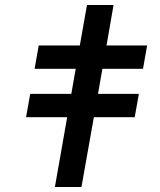

<svg xmlns="http://www.w3.org/2000/svg" viewBox="-20 -746 640 766"><path d="M248 -278.5H84L100.5 -371.5H264.5L282 -471.5H118L134.5 -564.5H298.5L327 -726H433L405 -564.5H567L550.5 -471.5H388.5L371 -371.5H534L517.5 -278.5H354.5L305 0H199Z"/></svg>

Font: JuliaMono ExtraBoldItalic
Style: Regular
Weight: 800
Italic angle: -9°
Monospace: yes
Designer: cormullion
Foundry: corm
Version: Version 0.049; ttfautohint (v1.8.4)